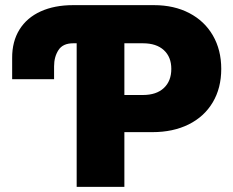

<svg xmlns="http://www.w3.org/2000/svg" viewBox="-20 -727 906 747"><path d="M27.3 -418.9V-501Q26.9 -565.4 55.7 -611.8Q84.5 -658.2 138.2 -682.6Q191.9 -707 264.6 -707H579.1Q657.2 -707 716.6 -676Q775.9 -645 808.3 -588.9Q840.8 -532.7 840.8 -459Q840.8 -384.3 807.6 -328.6Q774.4 -272.9 713.9 -242.9Q653.3 -212.9 573.2 -212.9H463.9V0H278.3V-558.6H264.6Q224.6 -558.6 207.5 -532.2Q190.4 -505.9 190.4 -468.8V-418.9ZM536.1 -357.4Q588.4 -357.4 617.4 -384.5Q646.5 -411.6 646.5 -459Q646.5 -505.4 617.4 -532Q588.4 -558.6 536.1 -558.6H463.9V-357.4Z"/></svg>

Font: Pretendard JP Black
Style: Regular
Weight: 900
Designer: Base glyphs from Inter by Rasmus Andersson; Hangeul glyphs from Noto Sans CJK(Source Han Sans) by Jang Soo-young and Kan
Foundry: Kil Hyung-jin
Version: Version 1.309